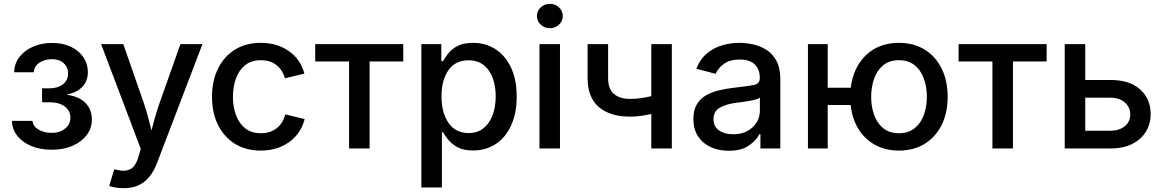

<svg xmlns="http://www.w3.org/2000/svg" viewBox="-20 -777 6090 1005"><path d="M250 6.8Q190.9 6.8 144.3 -12.5Q97.7 -31.7 70.6 -65.9Q43.5 -100.1 42.5 -144.5H150.4Q151.9 -117.2 180.7 -99.4Q209.5 -81.5 249.5 -81.5Q293.5 -81.5 321 -104Q348.6 -126.5 348.6 -160.6Q348.6 -197.3 319.1 -219.5Q289.6 -241.7 238.3 -241.7H200.2V-314.5H238.3Q280.8 -314.5 308.6 -335.4Q336.4 -356.4 336.4 -392.1Q336.4 -425.3 313.2 -446.3Q290 -467.3 252 -467.3Q214.4 -467.3 186.3 -448.7Q158.2 -430.2 157.2 -398.9H54.2Q55.2 -444.3 81.8 -478.8Q108.4 -513.2 153.1 -532.7Q197.8 -552.2 253.4 -552.2Q310.1 -552.2 352.1 -531.7Q394 -511.2 417 -476.8Q439.9 -442.4 439.9 -399.4Q439.9 -351.1 409.4 -321Q378.9 -291 333.5 -283.7V-280.3Q397 -271 429 -236.6Q460.9 -202.1 460.9 -151.9Q460.9 -106 433.8 -70.1Q406.7 -34.2 359.4 -13.7Q312 6.8 250 6.8Z M551.8 196.3 578.1 108.9 590.3 111.8Q631.8 123 660.9 109.1Q689.9 95.2 705.1 42.5L716.8 2.4L509.3 -545.9H625.5L733.4 -235.8Q745.6 -199.7 754.9 -164.6Q764.2 -129.4 772.9 -94.2Q782.2 -129.4 792 -164.8Q801.8 -200.2 814.5 -235.8L924.3 -545.9H1039.6L802.2 75.7Q777.3 141.1 735.1 174.6Q692.9 208 627 208Q601.6 208 581.8 204.3Q562 200.7 551.8 196.3Z M1344.7 11.2Q1267.6 11.2 1210.4 -23.9Q1153.3 -59.1 1121.6 -122.3Q1089.8 -185.5 1089.8 -270Q1089.8 -355 1121.6 -418.7Q1153.3 -482.4 1210.4 -517.6Q1267.6 -552.7 1344.7 -552.7Q1429.7 -552.7 1491.5 -510Q1553.2 -467.3 1573.2 -391.6L1471.2 -367.2Q1460 -409.7 1427.5 -435.8Q1395 -461.9 1345.2 -461.9Q1295.9 -461.9 1263.4 -436Q1231 -410.2 1215.1 -366.5Q1199.2 -322.8 1199.2 -270Q1199.2 -217.8 1215.1 -174.6Q1231 -131.3 1263.4 -105.5Q1295.9 -79.6 1345.2 -79.6Q1396 -79.6 1429.2 -106.7Q1462.4 -133.8 1473.1 -178.2L1574.7 -153.8Q1554.7 -76.7 1492.7 -32.7Q1430.7 11.2 1344.7 11.2Z M1807.1 0V-455.1H1629.9V-545.9H2090.8V-455.1H1914.6V0Z M2185.5 204.1V-545.9H2290V-457H2298.8Q2308.1 -473.6 2325.4 -496.3Q2342.8 -519 2374 -535.9Q2405.3 -552.7 2456.5 -552.7Q2522 -552.7 2573.5 -519.5Q2625 -486.3 2654.8 -423.3Q2684.6 -360.4 2684.6 -271.5Q2684.6 -183.6 2655.3 -120.1Q2626 -56.6 2574.5 -22.9Q2522.9 10.7 2456.5 10.7Q2406.7 10.7 2375.5 -6.1Q2344.2 -22.9 2326.4 -45.4Q2308.6 -67.9 2298.8 -85.4H2293V204.1ZM2432.6 -80.6Q2479.5 -80.6 2511 -106Q2542.5 -131.3 2558.6 -174.8Q2574.7 -218.3 2574.7 -272.5Q2574.7 -326.2 2558.8 -368.9Q2543 -411.6 2511.5 -436.5Q2480 -461.4 2432.6 -461.4Q2363.3 -461.4 2327.1 -409.4Q2291 -357.4 2291 -272.5Q2291 -187 2327.6 -133.8Q2364.3 -80.6 2432.6 -80.6Z M2803.7 0V-545.9H2911.1V0ZM2857.9 -629.4Q2830.1 -629.4 2810.3 -647.9Q2790.5 -666.5 2790.5 -692.9Q2790.5 -719.7 2810.3 -738.3Q2830.1 -756.8 2857.9 -756.8Q2885.7 -756.8 2905.8 -738.3Q2925.8 -719.7 2925.8 -692.9Q2925.8 -666.5 2905.8 -647.9Q2885.7 -629.4 2857.9 -629.4Z M3276.9 -166.5Q3173.3 -166.5 3114.5 -216.8Q3055.7 -267.1 3055.7 -367.7V-545.9H3163.1V-367.7Q3163.1 -310.5 3194.1 -284.9Q3225.1 -259.3 3276.9 -259.3Q3307.6 -259.3 3335.2 -263.2Q3362.8 -267.1 3389.2 -273.9V-545.9H3496.6V0H3389.2V-180.7Q3363.3 -174.3 3335.2 -170.4Q3307.1 -166.5 3276.9 -166.5Z M3793.9 12.2Q3741.7 12.2 3700 -7.1Q3658.2 -26.4 3633.8 -63.5Q3609.4 -100.6 3609.4 -154.3Q3609.4 -200.7 3627.4 -230.7Q3645.5 -260.7 3675.8 -278.1Q3706.1 -295.4 3743.4 -304.2Q3780.8 -313 3819.3 -317.4Q3891.6 -325.7 3924.3 -331.8Q3957 -337.9 3957 -366.7V-369.6Q3957 -415 3930.4 -440.2Q3903.8 -465.3 3852.5 -465.3Q3798.8 -465.3 3768.1 -441.9Q3737.3 -418.5 3726.1 -390.6L3625 -417Q3643.6 -465.8 3678.2 -495.6Q3712.9 -525.4 3757.6 -539.1Q3802.2 -552.7 3851.1 -552.7Q3883.8 -552.7 3920.9 -544.9Q3958 -537.1 3990.7 -516.8Q4023.4 -496.6 4043.9 -459Q4064.5 -421.4 4064.5 -362.3V0H3960.4V-74.7H3955.1Q3939 -42.5 3899.7 -15.1Q3860.4 12.2 3793.9 12.2ZM3817.9 -74.2Q3861.3 -74.2 3892.6 -91.6Q3923.8 -108.9 3940.7 -136.7Q3957.5 -164.6 3957.5 -196.8V-266.6Q3949.7 -258.8 3924.1 -253.2Q3898.4 -247.6 3870.1 -243.7Q3841.8 -239.7 3825.2 -237.8Q3779.8 -231.4 3747.3 -213.1Q3714.8 -194.8 3714.8 -152.8Q3714.8 -113.8 3743.9 -94Q3772.9 -74.2 3817.9 -74.2Z M4209 0V-545.9H4312.5V-317.9H4433.1Q4446.3 -425.3 4513.7 -489Q4581.1 -552.7 4685.1 -552.7Q4762.2 -552.7 4819.6 -517.6Q4877 -482.4 4908.7 -418.7Q4940.4 -355 4940.4 -270Q4940.4 -185.5 4908.7 -122.3Q4877 -59.1 4819.6 -23.9Q4762.2 11.2 4685.1 11.2Q4614.7 11.2 4560.8 -18.3Q4506.8 -47.9 4473.6 -101.6Q4440.4 -155.3 4432.6 -227.5H4312.5V0ZM4685.1 -79.6Q4734.9 -79.6 4767.3 -105.7Q4799.8 -131.8 4815.7 -175Q4831.5 -218.3 4831.5 -270Q4831.5 -322.3 4815.7 -366Q4799.8 -409.7 4767.3 -435.8Q4734.9 -461.9 4685.1 -461.9Q4635.7 -461.9 4603.5 -435.8Q4571.3 -409.7 4555.7 -366Q4540 -322.3 4540 -270Q4540 -218.3 4555.7 -175Q4571.3 -131.8 4603.5 -105.7Q4635.7 -79.6 4685.1 -79.6Z M5174.8 0V-455.1H4997.6V-545.9H5458.5V-455.1H5282.2V0Z M5660.6 -358.4H5793Q5893.6 -358.4 5948.2 -308.6Q6002.9 -258.8 6002.9 -180.2Q6002.9 -128.9 5978.3 -88.1Q5953.6 -47.4 5906.7 -23.7Q5859.9 0 5793 0H5553.2V-545.9H5660.6ZM5660.6 -265.6V-92.8H5793Q5838.4 -92.8 5867.2 -116.2Q5896 -139.6 5896 -177.2Q5896 -216.8 5867.2 -241.2Q5838.4 -265.6 5793 -265.6Z"/></svg>

Font: Inter Medium
Style: Regular
Weight: 500
Designer: Rasmus Andersson
Foundry: rsms
Version: Version 4.001;git-9221beed3